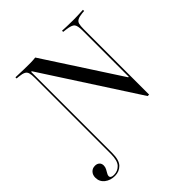

<svg xmlns="http://www.w3.org/2000/svg" viewBox="-249 -712 1046 1046"><g transform="rotate(-45 273.5 -189.0)"><path d="M472.6 10.5 121.8 -531.5H116.9V-201.6H108.1V-492.7Q108.1 -519.4 104 -532.7Q100 -546 87.9 -552Q75.8 -558.1 52.4 -560.5L35.5 -562.1V-571Q46 -571 61.3 -570.2Q76.6 -569.4 96 -569Q115.3 -568.5 137.1 -568.5H150Q161.3 -568.5 171 -569.4Q180.6 -570.2 187.9 -571L470.2 -136.3H474.2V-492.7Q474.2 -529.8 464.1 -542.3Q454 -554.8 415.3 -559.7L394.4 -562.1V-571Q407.3 -570.2 429.4 -569.4Q451.6 -568.5 479 -568.5Q495.2 -568.5 509.7 -569Q524.2 -569.4 536.3 -570.2Q548.4 -571 555.6 -571V-562.1L538.7 -560.5Q515.3 -558.1 503.2 -551.6Q491.1 -545.2 487.5 -531.9Q483.9 -518.5 483.9 -492.7V10.5ZM39.5 192.7Q4.8 192.7 -19.4 173.8Q-43.5 154.8 -43.5 123.4Q-43.5 102.4 -31 89.1Q-18.5 75.8 0.8 75.8Q16.9 75.8 26.6 84.7Q36.3 93.5 36.3 108.9Q36.3 121 30.6 131.9Q25 142.7 19.4 152Q13.7 161.3 13.7 168.5Q13.7 184.7 39.5 184.7Q68.5 184.7 88.3 164.1Q108.1 143.5 108.1 91.1V-201.6H116.9V92.7Q116.9 147.6 94.8 170.2Q72.6 192.7 39.5 192.7Z"/></g></svg>

Font: Playfair 144pt SemiCondensed Light
Style: Regular
Weight: 300
Width: 4
Designer: Claus Eggers Sørensen
Foundry: Claus Eggers Sørensen
Version: Version 2.203